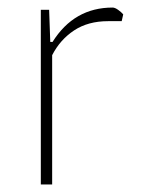

<svg xmlns="http://www.w3.org/2000/svg" viewBox="-20 -488 391 508"><path d="M88 -462H110L113 -377H119Q176 -468 278 -468Q284 -468 292.5 -462Q301 -456 306 -450L302 -432H266Q213 -432 176 -407.5Q139 -383 118 -342V0H88Z"/></svg>

Font: Athiti ExtraLight
Style: Regular
Weight: 275
Designer: CadsonDemak Team
Foundry: CadsonDemak
Version: Version 1.033